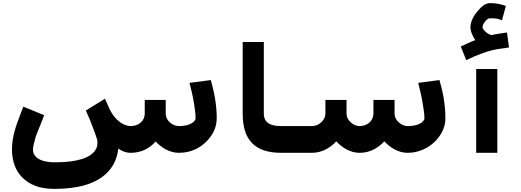

<svg xmlns="http://www.w3.org/2000/svg" viewBox="-20 -983 3353 1235"><path d="M821 0C892 0 946 -32 981 -73C1014 -37 1068 0 1130 0C1209 0 1267 -32 1307 -72C1342 -107 1374 -156 1374 -222C1374 -308 1359 -387 1336 -468L1199 -450C1210 -408 1221 -361 1228 -317C1233 -285 1238 -254 1238 -222C1238 -216 1235 -210 1230 -204C1212 -182 1171 -172 1130 -172C1120 -172 1111 -174 1101 -178C1074 -189 1046 -215 1046 -252V-340H911V-252C911 -204 870 -172 821 -172C804 -172 789 -177 774 -184C734 -203 702 -244 684 -284L655 -348L532 -272C548 -239 565 -198 578 -161C583 -147 589 -134 593 -121C599 -102 607 -85 607 -65C607 -41 599 -21 584 -5C535 48 433 61 329 61C305 61 284 58 267 54C229 45 192 23 192 -21C192 -31 194 -42 197 -55C204 -84 211 -111 222 -136C237 -171 251 -208 264 -242L130 -297C124 -282 117 -263 109 -242C85 -179 57 -106 57 -21C57 55 81 115 121 156C167 204 233 232 329 232C476 232 595 202 669 128C707 90 733 41 741 -27C762 -13 788 0 821 0Z M1677 -252V-713H1541V-252C1541 -83 1619 0 1789 0H1818V-172H1789C1725 -172 1677 -190 1677 -252Z M2143 -74C2177 -37 2230 0 2293 0C2364 0 2416 -35 2452 -74C2486 -37 2539 0 2602 0C2677 0 2739 -34 2778 -73C2813 -108 2845 -158 2845 -222C2845 -308 2830 -387 2807 -468L2670 -450C2681 -408 2692 -361 2699 -317C2704 -285 2710 -253 2710 -222C2710 -216 2707 -210 2702 -204C2684 -182 2643 -172 2602 -172C2577 -172 2559 -184 2545 -196C2531 -209 2518 -227 2518 -253V-340H2382V-253C2382 -205 2342 -172 2293 -172C2268 -172 2250 -184 2236 -196C2222 -209 2209 -227 2209 -253V-340H2073V-253C2073 -228 2062 -212 2048 -198C2033 -183 2012 -172 1984 -172H1783V0H1984C2055 0 2107 -35 2143 -74Z M3179 0V-539H3043V0ZM3140 -757C3126 -762 3111 -771 3101 -781C3094 -788 3084 -797 3084 -808C3084 -823 3093 -836 3101 -845C3108 -854 3117 -865 3131 -865H3156C3176 -865 3192 -858 3209 -853L3234 -945C3202 -956 3174 -963 3131 -963C3096 -963 3069 -931 3050 -909C3030 -886 3006 -846 3006 -808C3006 -795 3009 -781 3015 -767C3021 -753 3027 -738 3037 -725C3005 -713 2977 -699 2944 -684L2979 -596C3015 -614 3048 -628 3076 -638C3104 -648 3128 -656 3150 -661C3188 -670 3219 -671 3254 -678L3241 -774C3205 -768 3174 -765 3140 -757Z"/></svg>

Font: Iranian Sans Web
Style: Bold
Weight: 700
Designer: Hooman Mehr, Hadi Navid in Neviseh Pardaz Co. Ltd. (http://nevisa.com)
Foundry: http://font-store.ir
Version: 5.0.2 build 3/9/1393